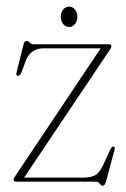

<svg xmlns="http://www.w3.org/2000/svg" viewBox="-20 -562 390 594"><path d="M320.5 -409 54.5 -12.5H238Q262 -12.5 275.5 -20.5Q289 -28.5 300.5 -54.5L321.5 -100Q326 -109 331 -108.5Q337 -108 334.5 -99L308.5 -2.5Q304.5 12.5 298.5 12.5Q292.5 12.5 288.5 6.2Q284.5 0 273.5 0H30Q22 0 22 -6Q22 -9.5 26 -15.5L291.5 -412.5H115Q71.5 -412.5 57.5 -368L46 -337Q42 -327.5 36 -327.5Q28.5 -327.5 31 -337.5L52.5 -423.5Q55.5 -435.5 62 -435.5Q68 -435.5 71.8 -430.2Q75.5 -425 85 -425H316.5Q324.5 -425 324.5 -419Q324.5 -415.5 320.5 -409ZM194 -478.5Q182.5 -478.5 175.2 -488Q168 -497.5 168 -510.5Q168 -523 175.2 -532.2Q182.5 -541.5 194 -541.5Q205 -541.5 212.2 -532.2Q219.5 -523 219.5 -510.5Q219.5 -497.5 212.2 -488Q205 -478.5 194 -478.5Z"/></svg>

Font: Fraunces 144pt Soft Thin
Style: Regular
Weight: 100
Version: Version 1.000;[0bf87f6ff]